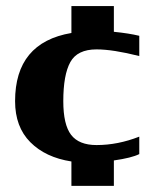

<svg xmlns="http://www.w3.org/2000/svg" viewBox="-20 -563 496 634"><path d="M215.8 50.8V-29.8Q130.4 -43 80.1 -93.5Q29.8 -144 29.8 -229Q29.8 -422.4 215.8 -454.1V-543H356V-458Q405.3 -453.1 439.9 -444.8V-377.9Q353 -399.9 298.8 -399.9Q235.4 -399.9 212.2 -357.9Q189 -315.9 189 -229Q189 -151.4 214.8 -117.7Q240.7 -84 298.8 -84Q369.1 -84 439.9 -111.8V-54.2Q414.6 -41.5 356 -33.2V50.8Z"/></svg>

Font: Wesal
Style: Regular
Weight: 900
Designer: Ahmed zaza
Foundry: Ahmed zaza
Version: Version 2.01